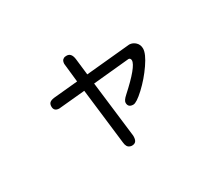

<svg xmlns="http://www.w3.org/2000/svg" viewBox="-120 -802 1240 1108"><g transform="rotate(-30 500.0 -247.5)"><path d="M449.2 -523.4Q443.4 -567.4 412.1 -567.4Q399.4 -567.4 394 -564.5Q388.7 -561.5 385.7 -558.6Q377.9 -550.8 377 -533.2L390.6 -408.2L227.5 -392.6Q207 -389.6 198.2 -381.3Q189.5 -373 189.5 -356.4Q189.5 -325.2 223.6 -324.2L399.4 -340.8L443.4 28.3Q446.3 61.5 466.8 68.4Q472.7 71.3 480.5 71.3Q496.1 71.3 504.9 62.5Q513.7 53.7 514.6 32.2V23.4L469.7 -348.6Q710 -372.1 711.9 -372.1Q717.8 -372.1 721.7 -367.7Q725.6 -363.3 725.6 -355.5Q725.6 -315.4 597.7 -200.2Q571.3 -176.8 571.3 -161.1Q571.3 -129.9 605.5 -129.9Q627 -129.9 678.7 -177.7Q731.4 -226.6 773.4 -287.6Q815.4 -348.6 815.4 -382.8Q815.4 -408.2 798.3 -424.8Q781.2 -441.4 757.8 -442.4L461.9 -414.1Z"/></g></svg>

Font: FakePearl
Style: Light
Weight: 350
Version: Version 1.2